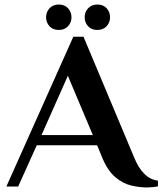

<svg xmlns="http://www.w3.org/2000/svg" viewBox="-20 -822 716 846"><path d="M628 4Q595 4 558.5 -4.5Q522 -13 488.5 -41Q455 -69 431 -126L408 -182H142L60 0H8L303 -660H348L572 -126Q590 -82 616 -56Q642 -30 676 -26V-1Q668 1 653.5 2.5Q639 4 628 4ZM163 -227H389L279 -488ZM408.8 -690Q383 -690 368 -706.5Q353 -723 353 -746Q353 -769 368.2 -785.5Q383.3 -802 409.2 -802Q435 -802 450 -785.5Q465 -769 465 -746Q465 -723 449.8 -706.5Q434.7 -690 408.8 -690ZM238.8 -690Q213 -690 198 -706.5Q183 -723 183 -746Q183 -769 198.2 -785.5Q213.3 -802 239.2 -802Q265 -802 280 -785.5Q295 -769 295 -746Q295 -723 279.8 -706.5Q264.7 -690 238.8 -690Z"/></svg>

Font: El Messiri
Style: Regular
Weight: 400
Designer: Mohamed Gaber
Foundry: Kief Type Foundry
Version: Version 2.020